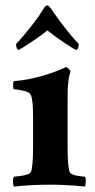

<svg xmlns="http://www.w3.org/2000/svg" viewBox="-20 -682 348 706"><path d="M260.7 -498Q252.9 -500 213.4 -526.9Q173.8 -553.7 154.3 -570.3Q134.8 -553.7 96.7 -528.3Q58.6 -502.9 47.9 -498Q39.1 -502 39.1 -520.5Q62.5 -543.9 103.5 -596.7Q124 -623 141.6 -652.3Q147.5 -662.1 154.3 -662.1Q158.2 -662.1 166 -652.3Q168.9 -648.4 180.7 -631.3Q192.4 -614.3 202.1 -601.6Q245.1 -544.9 269.5 -520.5Q269.5 -502 260.7 -498ZM228.5 -301.8V-141.6Q228.5 -69.3 236.3 -49.8Q241.2 -36.1 292 -32.2Q295.9 -27.3 295.4 -14.2Q294.9 -1 292 3.9Q225.6 -2.9 165 -2.9Q97.7 -2.9 31.2 3.9Q28.3 -1 27.8 -14.2Q27.3 -27.3 31.2 -32.2Q88.9 -37.1 93.8 -49.8Q101.6 -69.3 101.6 -141.6V-253.9Q101.6 -317.4 92.8 -334Q87.9 -343.8 65.4 -348.6Q43 -353.5 31.2 -353.5Q28.3 -355.5 28.3 -369.6Q28.3 -383.8 32.2 -383.8Q83 -387.7 136.2 -403.3Q189.5 -418.9 222.7 -435.5Q227.5 -434.6 233.4 -428.2Q239.3 -421.9 239.3 -418.9Q232.4 -399.4 229.5 -363.3Q228.5 -341.8 228.5 -301.8Z"/></svg>

Font: Crimson
Style: Bold
Weight: 700
Version: Version 0.8 ; ttfautohint (v1.00) -l 8 -r 50 -G 200 -x 14 -D